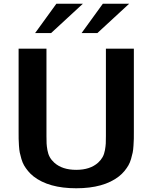

<svg xmlns="http://www.w3.org/2000/svg" viewBox="-20 -987 820 1033"><path d="M425.8 -966.8 254.9 -809.1H168.9L283.2 -966.8ZM674.8 -966.8 503.9 -809.1H418.9L533.2 -966.8ZM700.2 -278.8Q700.2 -253.4 700 -240.2Q699.7 -227.1 698.2 -203.6Q696.8 -180.2 693.8 -166Q690.9 -151.9 685.1 -131.8Q679.2 -111.8 670.9 -97.4Q662.6 -83 649.7 -67.1Q636.7 -51.3 620.1 -38.1Q538.1 25.9 390.1 25.9Q242.2 25.9 160.2 -38.1Q143.6 -51.3 130.6 -67.1Q117.7 -83 109.4 -97.4Q101.1 -111.8 95.2 -131.8Q89.4 -151.9 86.4 -166Q83.5 -180.2 82 -203.6Q80.6 -227.1 80.3 -240.2Q80.1 -253.4 80.1 -278.8V-725.1H230V-254.9Q230 -229 230.7 -214.8Q231.4 -200.7 235.1 -179.4Q238.8 -158.2 247.8 -141.8Q256.8 -125.5 272 -111.8Q314.9 -73.2 390.1 -73.2Q464.8 -73.2 507.8 -111.8Q522.9 -125.5 532 -141.8Q541 -158.2 544.7 -179.4Q548.3 -200.7 549.1 -214.8Q549.8 -229 549.8 -254.9V-725.1H700.2Z"/></svg>

Font: Aurulent Sans
Style: Bold
Weight: 700
Version: Version 2007.05.04